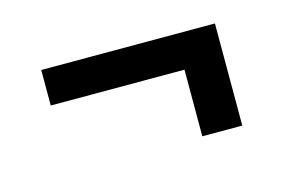

<svg xmlns="http://www.w3.org/2000/svg" viewBox="-43 -470 560 367"><g transform="rotate(-15 237.5 -286.0)"><path d="M399.4 -184.6Q379.9 -184.6 320.3 -184.6Q320.3 -217.8 320.3 -316.4Q254.9 -316.4 55.7 -316.4Q55.7 -325.2 55.7 -342.8Q55.7 -360.4 55.7 -386.7Q141.6 -386.7 399.4 -386.7Q399.4 -335.9 399.4 -184.6Z"/></g></svg>

Font: Noto Sans Hebrew DECATHLON 
Style: Regular
Weight: 400
Designer: Monotype Design team
Version: Version 1.03 uh